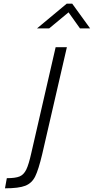

<svg xmlns="http://www.w3.org/2000/svg" viewBox="-20 -951 509 1042"><path d="M17 16Q64 16 86.5 6.5Q109 -3 122.5 -30.5Q136 -58 150 -121L282 -695H343L209 -114Q189 -30 171 6.5Q153 43 117.5 57Q82 71 7 71ZM342 -931H372L469 -797H414L352 -884L247 -797H181Z"/></svg>

Font: Cairo Light
Style: Italic
Weight: 300
Italic angle: -13°
Designer: Mohamed Gaber, Accademia di Belle Arti di Urbino and others
Foundry: Kief Type Foundry, Accademia di Belle Arti di Urbino and others
Version: Version 3.011